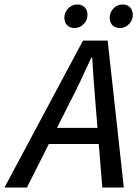

<svg xmlns="http://www.w3.org/2000/svg" viewBox="-73 -836 613 856"><path d="M-53 0 297 -655H407L479 0H383L353 -371Q349 -422 345 -473.5Q341 -525 338 -579H334Q309 -524 285 -473.5Q261 -423 234 -371L47 0ZM107 -194 125 -266H415L399 -194ZM259 -711Q240 -711 227 -723Q214 -735 214 -757Q214 -781 231 -798.5Q248 -816 271 -816Q291 -816 304 -804Q317 -792 317 -770Q317 -746 300 -728.5Q283 -711 259 -711ZM462 -711Q442 -711 429 -723Q416 -735 416 -757Q416 -781 433 -798.5Q450 -816 474 -816Q493 -816 506 -804Q519 -792 519 -770Q519 -746 502 -728.5Q485 -711 462 -711Z"/></svg>

Font: Source Sans 3 ExtraLight Medium
Style: Italic
Weight: 500
Italic angle: -11°
Version: Version 3.052;hotconv 1.1.0;makeotfexe 2.6.0